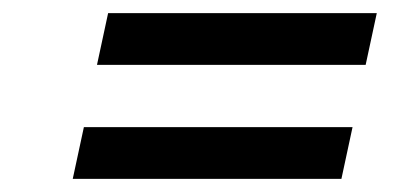

<svg xmlns="http://www.w3.org/2000/svg" viewBox="-20 -501 640 293"><path d="M91 -228 108 -307H518L501 -228ZM128 -402 145 -481H555L538 -402Z"/></svg>

Font: Red Hat Display Medium
Style: Italic
Weight: 500
Italic angle: -12°
Designer: Pentagram, MCKL
Foundry: Pentagram, MCKL
Version: Version 1.023; ttfautohint (v1.8.3)